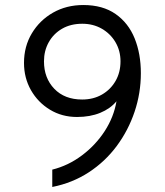

<svg xmlns="http://www.w3.org/2000/svg" viewBox="-20 -732 656 764"><path d="M188 12V-57Q252 -73 306.2 -113.8Q360.5 -154.5 396.8 -210.5Q433 -266.5 443.5 -329Q419 -299.5 378.8 -283Q338.5 -266.5 286.5 -266.5Q226.5 -266.5 178.8 -295.5Q131 -324.5 103.2 -373.2Q75.5 -422 75.5 -481.5Q75.5 -547.5 106.8 -599.5Q138 -651.5 191.2 -681.8Q244.5 -712 311.5 -712Q389 -712 440 -676.2Q491 -640.5 515.8 -579.2Q540.5 -518 540.5 -441Q540.5 -361.5 515.5 -287.2Q490.5 -213 444.5 -151Q398.5 -89 333.5 -46.5Q268.5 -4 188 12ZM307 -336Q351.5 -336 385.8 -355.8Q420 -375.5 439.8 -409.8Q459.5 -444 459.5 -488Q459.5 -530 439.5 -564Q419.5 -598 385 -617.8Q350.5 -637.5 307.5 -637.5Q261.5 -637.5 227.2 -617.8Q193 -598 174 -564Q155 -530 155 -488Q155 -421.5 196 -378.8Q237 -336 307 -336Z"/></svg>

Font: Overpass Mono
Style: Regular
Weight: 400
Designer: Delve Withrington, Dave Bailey
Foundry: Delve Fonts LLC
Version: Version 4.000